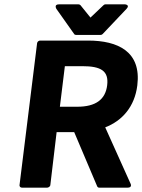

<svg xmlns="http://www.w3.org/2000/svg" viewBox="-20 -853 655 885"><path d="M443 -692C447 -692 450 -693 453 -696L563 -812C581 -831 556 -833 556 -833H466C463 -833 460 -832 457 -829L397 -772L351 -829C349 -831 346 -833 342 -833H252C227 -833 240 -812 240 -812L322 -696C324 -693 327 -692 331 -692ZM279 -548H359C446 -548 482 -526 474 -460C466 -394 421 -361 336 -361H256ZM568 12C591 12 582 -6 582 -6L465 -266C543 -296 601 -361 613 -460C632 -615 524 -666 386 -666H165C160 -666 152 -662 151 -654L70 0C69 5 73 12 81 12H197C202 12 211 8 212 0L241 -244H322L428 6C430 10 433 12 438 12Z"/></svg>

Font: Falling Sky
Style: BdObl
Weight: 700
Designer: Paul D. Hunt
Foundry: Adobe Systems Incorporated
Version: Version 1.02